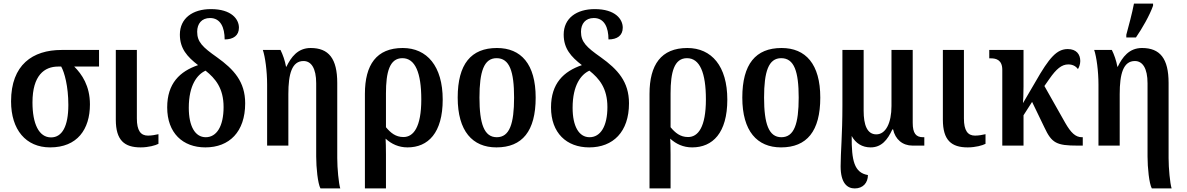

<svg xmlns="http://www.w3.org/2000/svg" viewBox="-20 -816 6651 1076"><path d="M261 10C413 10 484 -91 484 -231C484 -335 439 -400 396 -443H535V-536H325C163 -536 42 -453 42 -248C42 -89 125 10 261 10ZM266 -46C198 -46 162 -122 162 -242C162 -394 229 -443 306 -443H323C341 -411 363 -333 363 -228C363 -108 328 -46 266 -46Z M768 10C812 10 851 -1 868 -10V-64C850 -60 830 -56 809 -56C768 -56 747 -85 747 -152V-536H629V-145C629 -30 677 10 768 10Z M1131 10C1265 10 1354 -77 1354 -237C1354 -358 1291 -427 1196 -495C1115 -552 1085 -581 1085 -638C1085 -683 1110 -715 1157 -715C1216 -715 1239 -662 1239 -595C1288 -595 1319 -617 1319 -661C1319 -708 1278 -765 1162 -765C1060 -765 988 -714 988 -622C988 -544 1029 -498 1090 -451C988 -416 917 -349 917 -214C917 -71 1004 10 1131 10ZM1133 -47C1073 -47 1038 -109 1038 -212C1038 -340 1086 -399 1132 -420C1187 -376 1233 -322 1233 -216C1233 -108 1194 -47 1133 -47Z M1776 240H1887C1878 212 1870 127 1870 70V-351C1870 -488 1822 -547 1721 -547C1648 -547 1611 -495 1585 -442H1583C1577 -476 1565 -510 1552 -536H1453C1466 -498 1477 -418 1477 -342V0H1596V-289C1596 -402 1616 -474 1681 -474C1724 -474 1752 -434 1752 -349V61C1752 124 1761 213 1776 240Z M2025 240H2143V49C2143 13 2142 -21 2141 -39C2174 -9 2214 10 2264 10C2379 10 2461 -71 2461 -258C2461 -445 2373 -547 2237 -547C2090 -547 2025 -453 2025 -290ZM2241 -48C2197 -48 2169 -72 2143 -103V-293C2143 -411 2163 -490 2235 -490C2307 -490 2341 -408 2341 -259C2341 -103 2297 -48 2241 -48Z M2762 10C2907 10 2982 -81 2982 -269C2982 -457 2900 -547 2765 -547C2620 -547 2545 -457 2545 -269C2545 -81 2628 10 2762 10ZM2764 -47C2693 -47 2667 -123 2667 -269C2667 -415 2692 -490 2763 -490C2836 -490 2861 -415 2861 -269C2861 -123 2836 -47 2764 -47Z M3282 10C3416 10 3505 -77 3505 -237C3505 -358 3442 -427 3347 -495C3266 -552 3236 -581 3236 -638C3236 -683 3261 -715 3308 -715C3367 -715 3390 -662 3390 -595C3439 -595 3470 -617 3470 -661C3470 -708 3429 -765 3313 -765C3211 -765 3139 -714 3139 -622C3139 -544 3180 -498 3241 -451C3139 -416 3068 -349 3068 -214C3068 -71 3155 10 3282 10ZM3284 -47C3224 -47 3189 -109 3189 -212C3189 -340 3237 -399 3283 -420C3338 -376 3384 -322 3384 -216C3384 -108 3345 -47 3284 -47Z M3620 240H3738V49C3738 13 3737 -21 3736 -39C3769 -9 3809 10 3859 10C3974 10 4056 -71 4056 -258C4056 -445 3968 -547 3832 -547C3685 -547 3620 -453 3620 -290ZM3836 -48C3792 -48 3764 -72 3738 -103V-293C3738 -411 3758 -490 3830 -490C3902 -490 3936 -408 3936 -259C3936 -103 3892 -48 3836 -48Z M4357 10C4502 10 4577 -81 4577 -269C4577 -457 4495 -547 4360 -547C4215 -547 4140 -457 4140 -269C4140 -81 4223 10 4357 10ZM4359 -47C4288 -47 4262 -123 4262 -269C4262 -415 4287 -490 4358 -490C4431 -490 4456 -415 4456 -269C4456 -123 4431 -47 4359 -47Z M4770 240C4817 240 4844 208 4844 165C4767 152 4752 84 4753 -54C4775 -13 4812 10 4859 10C4920 10 4954 -32 4981 -91H4985C4997 -35 5038 0 5094 0H5160V-47H5153C5113 -47 5095 -69 5095 -128V-536H4976V-222C4976 -127 4944 -63 4891 -63C4839 -63 4820 -117 4820 -195V-536H4701V-225C4701 -58 4691 36 4691 116C4691 210 4728 240 4770 240Z M5403 10C5447 10 5486 -1 5503 -10V-64C5485 -60 5465 -56 5444 -56C5403 -56 5382 -85 5382 -152V-536H5264V-145C5264 -30 5312 10 5403 10Z M5597 0H5716V-170L5764 -245L5833 -102C5874 -14 5901 0 6019 0H6048V-47H6043C6007 -47 5981 -73 5950 -127L5833 -334L5861 -374C5900 -430 5930 -455 5967 -455C5996 -455 6012 -441 6021 -429C6027 -438 6034 -456 6034 -474C6034 -512 6012 -541 5964 -541C5903 -541 5861 -495 5782 -356L5713 -238C5714 -245 5716 -297 5716 -331V-536H5524V-489H5534C5561 -489 5597 -481 5597 -425Z M6292 -606H6346C6381 -657 6422 -728 6442 -784V-796H6335C6324 -739 6306 -673 6292 -621ZM6435 240H6546C6537 212 6529 127 6529 70V-351C6529 -488 6481 -547 6380 -547C6307 -547 6270 -495 6244 -442H6242C6236 -476 6224 -510 6211 -536H6112C6125 -498 6136 -418 6136 -342V0H6255V-289C6255 -402 6275 -474 6340 -474C6383 -474 6411 -434 6411 -349V61C6411 124 6420 213 6435 240Z"/></svg>

Font: Noto Serif Condensed Semi
Style: Regular
Weight: 600
Width: 3
Designer: Monotype Design Team
Foundry: Monotype Imaging Inc.
Version: Version 1.002